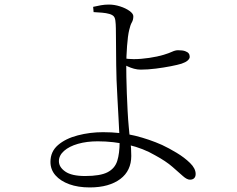

<svg xmlns="http://www.w3.org/2000/svg" viewBox="-20 -787 1040 841"><path d="M373 34Q322 34 283.5 20Q245 6 223 -19Q201 -44 201 -78Q201 -123 234 -151.5Q267 -180 320.5 -194Q374 -208 431 -208Q509 -208 571.5 -192.5Q634 -177 690 -152Q720 -138 754 -117.5Q788 -97 812.5 -73Q837 -49 837 -25Q837 -13 830.5 -6.5Q824 0 812 0Q799 0 781.5 -15.5Q764 -31 735.5 -56Q707 -81 659 -107Q608 -137 543 -152.5Q478 -168 408 -168Q360 -168 321.5 -157Q283 -146 260.5 -126Q238 -106 238 -81Q238 -55 266 -35.5Q294 -16 353 -16Q419 -16 451 -32.5Q483 -49 493.5 -82Q504 -115 504 -166Q504 -175 502.5 -204Q501 -233 499 -272.5Q497 -312 494.5 -355Q492 -398 490.5 -437Q489 -476 489 -502Q489 -528 488.5 -557.5Q488 -587 488 -614.5Q488 -642 487.5 -663Q487 -684 486 -690Q485 -707 479 -714.5Q473 -722 459 -726Q445 -730 427 -731.5Q409 -733 390 -734L388 -757Q405 -761 422 -764Q439 -767 457 -767Q481 -767 506 -759Q531 -751 547.5 -739Q564 -727 564 -716Q564 -700 557.5 -689Q551 -678 546 -656Q543 -644 540.5 -625.5Q538 -607 536.5 -585Q535 -563 534 -541.5Q533 -520 533 -500Q533 -483 533.5 -450.5Q534 -418 535.5 -378.5Q537 -339 539 -300.5Q541 -262 544 -231Q547 -194 551 -167.5Q555 -141 555 -104Q555 -72 543 -46.5Q531 -21 507 -3Q483 15 449.5 24.5Q416 34 373 34ZM596 -482Q582 -482 567 -486Q552 -490 538.5 -496.5Q525 -503 515 -508V-532Q529 -530 543.5 -529Q558 -528 566 -528Q597 -528 634 -533.5Q671 -539 697 -547Q720 -554 734 -560.5Q748 -567 760 -567Q780 -567 791 -563Q802 -559 806.5 -553Q811 -547 811 -538Q811 -530 802 -522Q793 -514 775 -508Q759 -503 728.5 -497Q698 -491 662.5 -486.5Q627 -482 596 -482Z"/></svg>

Font: Noto Serif SC ExtraLight Light
Style: Regular
Weight: 300
Version: Version 2.002-H1;hotconv 1.1.0;makeotfexe 2.6.0